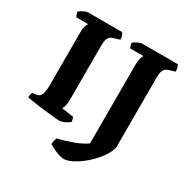

<svg xmlns="http://www.w3.org/2000/svg" viewBox="-199 -876 1219 1249"><g transform="rotate(30 411.0 -251.5)"><path d="M291 0Q284 0 260 -2.5Q236 -5 203 -8.5Q170 -12 137 -16.5Q104 -21 79.5 -25Q55 -29 46 -32Q46 -42 48.5 -52.5Q51 -63 54 -68L83 -72Q99 -74 109 -85Q119 -96 123.5 -116.5Q128 -137 128 -168V-562Q128 -604 136 -619.5Q144 -635 146 -638H57Q54 -643 50 -652.5Q46 -662 45 -674Q51 -680 63.5 -687.5Q76 -695 88.5 -699.5Q101 -704 106 -704H364Q367 -698 372 -687Q377 -676 378 -655L335 -642Q321 -639 311 -631.5Q301 -624 295 -607Q289 -590 289 -556V-145Q289 -121 283.5 -103.5Q278 -86 272 -80L362 -67Q364 -63 367 -52.5Q370 -42 370 -32Q354 -19 332 -9.5Q310 0 291 0ZM447 201Q422 201 387 186.5Q352 172 329 157Q329 144 332.5 130Q336 116 339 109Q400 94 453.5 74Q507 54 544 28V-563Q544 -591 549.5 -612Q555 -633 562 -638H462Q459 -642 455.5 -652Q452 -662 451 -674Q456 -680 468 -687Q480 -694 492.5 -699Q505 -704 511 -704H780Q785 -698 789 -685Q793 -672 793 -655L750 -642Q737 -639 726.5 -630.5Q716 -622 710.5 -605Q705 -588 705 -556V-32Q693 10 662 51Q631 92 591.5 126Q552 160 513 180.5Q474 201 447 201Z"/></g></svg>

Font: Texturina 12pt ExtraBold
Style: Regular
Weight: 800
Designer: Guillermo Torres Carreño
Foundry: Omnibus-Type
Version: Version 1.002